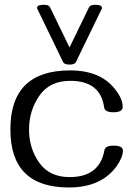

<svg xmlns="http://www.w3.org/2000/svg" viewBox="-20 -789 569 820"><path d="M415.5 -755.4Q415.5 -768.6 386.2 -768.6Q365.7 -768.6 360.4 -758.3L276.9 -586.4L193.4 -758.3Q188.5 -768.6 167.5 -768.6Q138.2 -768.6 138.2 -755.4Q138.2 -752.4 139.2 -751.5L249.5 -523.9Q254.4 -513.2 276.9 -513.2Q298.8 -513.2 304.2 -523.9L414.6 -751.5Q415.5 -752.4 415.5 -755.4ZM465.3 -167Q504.9 -167 504.9 -146Q504.9 -117.7 479 -80.6Q413.6 11.7 273.9 11.7Q24.4 11.7 24.4 -235.4Q23.4 -488.3 279.3 -488.3Q413.6 -488.3 476.1 -401.9Q503.9 -364.7 503.9 -332Q503.9 -309.6 464.4 -309.6Q427.2 -309.6 424.8 -330.1Q409.2 -443.8 280.3 -443.8Q191.9 -443.8 147.9 -379.9Q104 -315.9 104 -235.4Q104 -155.8 147.5 -94.2Q190.9 -32.7 277.3 -32.7Q405.3 -32.7 425.8 -147Q429.2 -167 465.3 -167Z"/></svg>

Font: Gayathri
Style: Regular
Weight: 400
Designer: Binoy Dominic <binoy.domenic@gmail.com>
Foundry: SMC
Version: Version 1.000